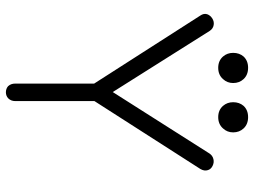

<svg xmlns="http://www.w3.org/2000/svg" viewBox="-127 -734 879 665"><g transform="rotate(90 312.5 -401.5)"><path d="M214.8 -821.3Q190.4 -821.3 175.8 -805.7Q163.1 -791 163.1 -769.5Q163.1 -749 175.8 -734.4Q190.4 -717.8 214.8 -717.8Q239.3 -717.8 253.9 -734.4Q267.6 -749 267.6 -769.5Q267.6 -791 253.9 -805.7Q239.3 -821.3 214.8 -821.3ZM385.7 -821.3Q361.3 -821.3 346.7 -805.7Q334 -791 334 -769.5Q334 -749 346.7 -734.4Q361.3 -717.8 385.7 -717.8Q410.2 -717.8 424.8 -734.4Q438.5 -749 438.5 -769.5Q438.5 -791 424.8 -805.7Q410.2 -821.3 385.7 -821.3ZM34.2 -655.3 269.5 -288.1V-14.6Q269.5 0 278.3 9.8Q287.1 17.6 299.8 17.6Q311.5 17.6 320.3 9.8Q330.1 0 330.1 -14.6V-289.1L565.4 -656.2Q573.2 -669.9 569.3 -681.6Q566.4 -692.4 554.7 -698.2Q543 -704.1 531.2 -701.2Q517.6 -698.2 509.8 -684.6L298.8 -352.5L86.9 -688.5Q79.1 -700.2 66.4 -702.1Q54.7 -704.1 43.9 -697.3Q33.2 -690.4 29.3 -679.7Q25.4 -668 34.2 -655.3Z"/></g></svg>

Font: Gulim
Style: Regular
Weight: 400
Version: Version 2.21